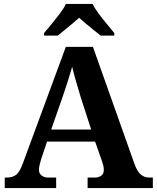

<svg xmlns="http://www.w3.org/2000/svg" viewBox="-20 -951 793 971"><path d="M4 0V-53H16Q43 -53 61.5 -67Q80 -81 96 -126L313 -714H450L659 -125Q674 -83 692.5 -68Q711 -53 735 -53H753V0H423V-53H462Q477 -53 491 -62Q505 -71 505 -92Q505 -104 502 -115.5Q499 -127 496 -135L461 -235H218L189 -149Q185 -137 181 -120.5Q177 -104 177 -92Q177 -73 191 -63Q205 -53 222 -53H264V0ZM239 -296H441L388 -460Q378 -494 365.5 -536Q353 -578 345 -613Q336 -581 323 -540.5Q310 -500 298 -465ZM203 -784Q219 -803 240.5 -829Q262 -855 282.5 -882Q303 -909 313 -931H448Q459 -909 479 -882Q499 -855 521 -829Q543 -803 558 -784V-771H489Q475 -782 455 -798Q435 -814 415 -831Q395 -848 380 -861Q358 -841 325.5 -814.5Q293 -788 272 -771H203Z"/></svg>

Font: Noto Serif Tibetan
Style: Bold
Weight: 700
Designer: Monotype Design Team
Foundry: Monotype Imaging Inc.
Version: Version 2.103; ttfautohint (v1.8.4.7-5d5b)